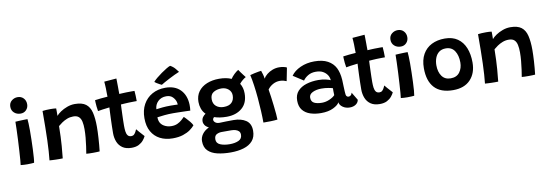

<svg xmlns="http://www.w3.org/2000/svg" viewBox="-67 -1251 5725 2001"><g transform="rotate(-10 2795.0 -250.5)"><path d="M158 -529.5Q116.5 -529.5 89.5 -554Q62.5 -578.5 62.5 -617.5Q62.5 -658 90.5 -681Q118.5 -704 154 -704Q192 -704 216.2 -678.8Q240.5 -653.5 240.5 -614.5Q240.5 -579 217.2 -554.2Q194 -529.5 158 -529.5ZM205.5 -0.5Q197 0.5 176.2 1.8Q155.5 3 133 3Q96 3 63.5 -1Q66 -14 69 -54.5Q72 -95 75.5 -150Q79 -205 81.8 -263.8Q84.5 -322.5 86.2 -373.5Q88 -424.5 88 -455.5Q99.5 -456.5 125 -457.8Q150.5 -459 176.5 -459.8Q202.5 -460.5 216.5 -460.5Q218.5 -445.5 220 -413.5Q221.5 -381.5 221.5 -341.5Q221.5 -295.5 220.2 -243Q219 -190.5 217 -141Q215 -91.5 212 -54Q209 -16.5 205.5 -0.5Z M507.5 6.5Q494 7 475 7Q456 7 436 6.5Q419.5 6 398.2 5Q377 4 368 3Q377.5 -80.5 381.8 -206Q386 -331.5 386 -517Q403 -519.5 425.8 -520.8Q448.5 -522 472 -522Q488 -522 503.5 -521.2Q519 -520.5 530.5 -518.5Q531 -511.5 531 -485.2Q531 -459 530.5 -439.5Q545.5 -458.5 576.5 -479.5Q607.5 -500.5 647.5 -515.2Q687.5 -530 729 -530Q805 -530 845.2 -499.5Q885.5 -469 900.5 -408.2Q915.5 -347.5 915.5 -257.5Q915.5 -208 911.2 -137.8Q907 -67.5 899 1.5Q889.5 2.5 870.5 3.2Q851.5 4 830 4Q808 4 787.8 3.5Q767.5 3 757.5 1.5Q763 -31 769.2 -74.5Q775.5 -118 779.8 -165Q784 -212 784 -255Q784 -300 776.8 -333.8Q769.5 -367.5 749.5 -386.2Q729.5 -405 690.5 -405Q655.5 -405 624.5 -392.8Q593.5 -380.5 569 -363.5Q544.5 -346.5 528 -332Q526.5 -210.5 519.5 -123.2Q512.5 -36 507.5 6.5Z M1388 -74.5Q1379 -54.5 1360.2 -31.8Q1341.5 -9 1311 6.8Q1280.5 22.5 1235 22.5Q1176 22.5 1139.5 -2.5Q1103 -27.5 1086.2 -69.2Q1069.5 -111 1069.5 -160.5Q1069.5 -193.5 1070.5 -234.2Q1071.5 -275 1073 -315Q1074.5 -355 1076 -386.2Q1077.5 -417.5 1078.5 -432.5Q1036 -428 1001.5 -422.8Q967 -417.5 955.5 -415Q951 -438.5 948.5 -464Q946 -489.5 945.2 -508.5Q944.5 -527.5 944.5 -532.5Q973 -536.5 1007.5 -540.2Q1042 -544 1078.5 -546Q1078 -560.5 1077.5 -587Q1077 -613.5 1077 -635.5Q1076.5 -655 1075 -674.5Q1073.5 -694 1072.5 -706L1202.5 -716.5Q1202.5 -710 1203.2 -685.8Q1204 -661.5 1204 -627.5Q1204 -612 1204 -591.5Q1204 -571 1204.5 -552.5Q1220.5 -553.5 1242.8 -554.5Q1265 -555.5 1278 -556Q1311 -557 1335.5 -556.8Q1360 -556.5 1366 -556.5Q1368.5 -536 1369.5 -503.8Q1370.5 -471.5 1370.5 -448Q1365.5 -448 1337.5 -447.8Q1309.5 -447.5 1282.5 -446.5Q1263.5 -445.5 1240.2 -444.2Q1217 -443 1202.5 -441.5Q1201.5 -427.5 1200.5 -399.2Q1199.5 -371 1198.2 -337Q1197 -303 1196.2 -271Q1195.5 -239 1195.5 -217Q1195.5 -184.5 1199 -157.5Q1202.5 -130.5 1214.8 -114.2Q1227 -98 1253 -98Q1270.5 -98 1282 -109Q1293.5 -120 1300.8 -134.5Q1308 -149 1313 -160Q1320.5 -150 1336.8 -131.5Q1353 -113 1368.2 -96.5Q1383.5 -80 1388 -74.5Z M1909 -97Q1892 -75.5 1861 -53Q1830 -30.5 1783.5 -15.2Q1737 0 1674 0Q1598.5 0 1541 -29.5Q1483.5 -59 1451 -116.2Q1418.5 -173.5 1418.5 -258Q1418.5 -341.5 1452.5 -403.2Q1486.5 -465 1547 -499Q1607.5 -533 1687 -533Q1787.5 -533 1845 -475.2Q1902.5 -417.5 1906.5 -317Q1907.5 -284 1903 -253Q1896 -253.5 1872.8 -254.2Q1849.5 -255 1820 -255.8Q1790.5 -256.5 1763.5 -257Q1736.5 -257.5 1721 -257.5Q1675.5 -257.5 1630.5 -253.2Q1585.5 -249 1553.5 -244Q1553.5 -223.5 1559 -204.5Q1570 -168.5 1605 -148.2Q1640 -128 1683 -128Q1720 -128 1747 -140.8Q1774 -153.5 1793 -170.5Q1812 -187.5 1825 -200.5Q1829 -197 1846.2 -179.2Q1863.5 -161.5 1882 -138.8Q1900.5 -116 1909 -97ZM1557.5 -328.5Q1584.5 -332.5 1622.8 -336.2Q1661 -340 1711 -340Q1737 -340 1756.8 -339.2Q1776.5 -338.5 1785 -338Q1785 -350.5 1781.5 -365Q1774 -394 1749.5 -419Q1725 -444 1681.5 -444Q1627.5 -444 1593.5 -410.5Q1559.5 -377 1557.5 -328.5ZM1777 -749.5Q1808 -733 1829.5 -707Q1851 -681 1857.5 -671.5Q1836.5 -663.5 1806.8 -649.2Q1777 -635 1746.2 -619Q1715.5 -603 1691.5 -589.5Q1667.5 -576 1658 -569.5Q1653 -571.5 1637.5 -579.5Q1622 -587.5 1606.8 -597Q1591.5 -606.5 1585.5 -612.5Q1598.5 -628.5 1624.2 -650Q1650 -671.5 1679.8 -692.5Q1709.5 -713.5 1735.8 -729.2Q1762 -745 1777 -749.5Z M2267 -124Q2227.5 -124 2194.8 -129.2Q2162 -134.5 2135.5 -143.5Q2121 -131.5 2121 -116.5Q2121 -101 2137.2 -88Q2153.5 -75 2181 -75H2183.5Q2214.5 -76.5 2250 -77.2Q2285.5 -78 2329.5 -78Q2409 -78 2460.2 -43.8Q2511.5 -9.5 2511.5 66Q2511.5 132.5 2476.8 172.8Q2442 213 2381.5 231.2Q2321 249.5 2243 249.5Q2166.5 249.5 2104 235Q2041.5 220.5 2004.8 184.2Q1968 148 1968 82.5Q1968 42.5 1992.8 8.5Q2017.5 -25.5 2063.5 -47Q2034.5 -61.5 2022 -80.2Q2009.5 -99 2009.5 -119.5Q2009.5 -145.5 2023 -164.2Q2036.5 -183 2054 -193.5Q2026.5 -221 2014.5 -255.8Q2002.5 -290.5 2002.5 -326.5Q2002.5 -391.5 2035.5 -436.5Q2068.5 -481.5 2125.8 -504.8Q2183 -528 2255 -528Q2331 -528 2385 -504Q2401 -528 2424.2 -550.2Q2447.5 -572.5 2468.5 -584.5Q2474.5 -575 2486.5 -558.2Q2498.5 -541.5 2511.5 -524.5Q2524.5 -507.5 2533 -497Q2518 -489.5 2498.2 -473.2Q2478.5 -457 2463.5 -438Q2492 -394 2492 -332Q2492 -230.5 2429.2 -177.2Q2366.5 -124 2267 -124ZM2254 -230Q2310.5 -230 2338.2 -257.5Q2366 -285 2366 -333Q2366 -373 2335.8 -398.8Q2305.5 -424.5 2261.5 -424.5Q2213.5 -424.5 2178.2 -403.2Q2143 -382 2143 -330.5Q2143 -282.5 2174.2 -256.2Q2205.5 -230 2254 -230ZM2248.5 163Q2304 163 2342 145.5Q2380 128 2380 85.5Q2380 61 2366 47.5Q2352 34 2330.8 28.5Q2309.5 23 2288 23H2186Q2157 23 2132.5 36.2Q2108 49.5 2108 88.5Q2108 129 2148.5 146Q2189 163 2248.5 163Z M2724 -446.5Q2736.5 -469.5 2762 -490.2Q2787.5 -511 2821.2 -524Q2855 -537 2892 -537Q2915 -537 2938.2 -532.2Q2961.5 -527.5 2973 -520.5L2945.5 -381Q2934 -385.5 2916.2 -391Q2898.5 -396.5 2874.5 -396.5Q2836 -396.5 2801.5 -377.5Q2767 -358.5 2745 -327.5Q2750.5 -296 2756.8 -249.5Q2763 -203 2768.8 -153.5Q2774.5 -104 2778 -63.5Q2781.5 -23 2781.5 -3.5Q2750.5 0.5 2709.5 1.5Q2668.5 2.5 2632 2Q2632 -52.5 2628.5 -120.8Q2625 -189 2618.8 -260.8Q2612.5 -332.5 2603.2 -397.2Q2594 -462 2583 -509Q2603 -515 2628.5 -520.5Q2654 -526 2674.8 -529.5Q2695.5 -533 2702 -533.5Q2708 -518.5 2715.5 -491.2Q2723 -464 2724 -446.5Z M3242.5 9Q3180.5 9 3129.5 -7.5Q3078.5 -24 3048.2 -61.5Q3018 -99 3018 -161.5Q3018 -223.5 3052.8 -261.8Q3087.5 -300 3145 -317.8Q3202.5 -335.5 3271 -335.5Q3313 -335.5 3350.5 -326.8Q3388 -318 3400 -311Q3399 -325.5 3394.2 -340.8Q3389.5 -356 3381 -367.5Q3365 -392 3335.8 -408.5Q3306.5 -425 3260 -425Q3212.5 -425 3177.5 -403.8Q3142.5 -382.5 3125 -355.5L3016.5 -425.5Q3049.5 -473.5 3116.2 -503.8Q3183 -534 3264 -534Q3351 -534 3405.8 -504Q3460.5 -474 3487 -422Q3499.5 -396.5 3507.2 -366Q3515 -335.5 3518 -294Q3519.5 -255.5 3520.5 -224.5Q3521.5 -193.5 3523 -168Q3524 -131.5 3531.8 -120.8Q3539.5 -110 3553 -110Q3567.5 -110 3577.8 -119.5Q3588 -129 3591 -145.5L3641.5 -61.5Q3637 -32 3611 -14.2Q3585 3.5 3547.5 3.5Q3504.5 3.5 3473 -18.5Q3441.5 -40.5 3438 -70.5Q3424.5 -42.5 3372.5 -16.8Q3320.5 9 3242.5 9ZM3270.5 -95.5Q3310.5 -95.5 3349.8 -112.8Q3389 -130 3408.5 -151.5Q3407.5 -172 3407.2 -191.2Q3407 -210.5 3407.5 -225Q3395.5 -229.5 3361.2 -235.8Q3327 -242 3287.5 -242Q3235 -242 3195.8 -223.5Q3156.5 -205 3156.5 -168.5Q3156.5 -126.5 3187.8 -111Q3219 -95.5 3270.5 -95.5Z M4014.5 -74.5Q4005.5 -54.5 3986.8 -31.8Q3968 -9 3937.5 6.8Q3907 22.5 3861.5 22.5Q3802.5 22.5 3766 -2.5Q3729.5 -27.5 3712.8 -69.2Q3696 -111 3696 -160.5Q3696 -193.5 3697 -234.2Q3698 -275 3699.5 -315Q3701 -355 3702.5 -386.2Q3704 -417.5 3705 -432.5Q3662.5 -428 3628 -422.8Q3593.5 -417.5 3582 -415Q3577.5 -438.5 3575 -464Q3572.5 -489.5 3571.8 -508.5Q3571 -527.5 3571 -532.5Q3599.5 -536.5 3634 -540.2Q3668.5 -544 3705 -546Q3704.5 -560.5 3704 -587Q3703.5 -613.5 3703.5 -635.5Q3703 -655 3701.5 -674.5Q3700 -694 3699 -706L3829 -716.5Q3829 -710 3829.8 -685.8Q3830.5 -661.5 3830.5 -627.5Q3830.5 -612 3830.5 -591.5Q3830.5 -571 3831 -552.5Q3847 -553.5 3869.2 -554.5Q3891.5 -555.5 3904.5 -556Q3937.5 -557 3962 -556.8Q3986.5 -556.5 3992.5 -556.5Q3995 -536 3996 -503.8Q3997 -471.5 3997 -448Q3992 -448 3964 -447.8Q3936 -447.5 3909 -446.5Q3890 -445.5 3866.8 -444.2Q3843.5 -443 3829 -441.5Q3828 -427.5 3827 -399.2Q3826 -371 3824.8 -337Q3823.5 -303 3822.8 -271Q3822 -239 3822 -217Q3822 -184.5 3825.5 -157.5Q3829 -130.5 3841.2 -114.2Q3853.5 -98 3879.5 -98Q3897 -98 3908.5 -109Q3920 -120 3927.2 -134.5Q3934.5 -149 3939.5 -160Q3947 -150 3963.2 -131.5Q3979.5 -113 3994.8 -96.5Q4010 -80 4014.5 -74.5Z M4181 -529.5Q4139.5 -529.5 4112.5 -554Q4085.5 -578.5 4085.5 -617.5Q4085.5 -658 4113.5 -681Q4141.5 -704 4177 -704Q4215 -704 4239.2 -678.8Q4263.5 -653.5 4263.5 -614.5Q4263.5 -579 4240.2 -554.2Q4217 -529.5 4181 -529.5ZM4228.5 -0.5Q4220 0.5 4199.2 1.8Q4178.5 3 4156 3Q4119 3 4086.5 -1Q4089 -14 4092 -54.5Q4095 -95 4098.5 -150Q4102 -205 4104.8 -263.8Q4107.5 -322.5 4109.2 -373.5Q4111 -424.5 4111 -455.5Q4122.5 -456.5 4148 -457.8Q4173.5 -459 4199.5 -459.8Q4225.5 -460.5 4239.5 -460.5Q4241.5 -445.5 4243 -413.5Q4244.5 -381.5 4244.5 -341.5Q4244.5 -295.5 4243.2 -243Q4242 -190.5 4240 -141Q4238 -91.5 4235 -54Q4232 -16.5 4228.5 -0.5Z M4640 12.5Q4508 12.5 4442.5 -58.8Q4377 -130 4377 -265Q4377 -353 4410.8 -412.5Q4444.5 -472 4504.5 -502.2Q4564.5 -532.5 4644 -532.5Q4725.5 -532.5 4779.5 -495Q4833.5 -457.5 4860.2 -391Q4887 -324.5 4887 -237Q4887 -123.5 4822.5 -55.5Q4758 12.5 4640 12.5ZM4635 -113Q4699 -113 4730.5 -156Q4762 -199 4762 -259Q4762 -334 4730.5 -381.8Q4699 -429.5 4637 -429.5Q4593.5 -429.5 4565.5 -408Q4537.5 -386.5 4524 -350.5Q4510.5 -314.5 4510.5 -272Q4510.5 -202.5 4542.2 -157.8Q4574 -113 4635 -113Z M5116 6.5Q5102.5 7 5083.5 7Q5064.5 7 5044.5 6.5Q5028 6 5006.8 5Q4985.5 4 4976.5 3Q4986 -80.5 4990.2 -206Q4994.5 -331.5 4994.5 -517Q5011.5 -519.5 5034.2 -520.8Q5057 -522 5080.5 -522Q5096.5 -522 5112 -521.2Q5127.5 -520.5 5139 -518.5Q5139.5 -511.5 5139.5 -485.2Q5139.5 -459 5139 -439.5Q5154 -458.5 5185 -479.5Q5216 -500.5 5256 -515.2Q5296 -530 5337.5 -530Q5413.5 -530 5453.8 -499.5Q5494 -469 5509 -408.2Q5524 -347.5 5524 -257.5Q5524 -208 5519.8 -137.8Q5515.5 -67.5 5507.5 1.5Q5498 2.5 5479 3.2Q5460 4 5438.5 4Q5416.5 4 5396.2 3.5Q5376 3 5366 1.5Q5371.5 -31 5377.8 -74.5Q5384 -118 5388.2 -165Q5392.5 -212 5392.5 -255Q5392.5 -300 5385.2 -333.8Q5378 -367.5 5358 -386.2Q5338 -405 5299 -405Q5264 -405 5233 -392.8Q5202 -380.5 5177.5 -363.5Q5153 -346.5 5136.5 -332Q5135 -210.5 5128 -123.2Q5121 -36 5116 6.5Z"/></g></svg>

Font: Grandstander SemiBold
Style: Regular
Weight: 600
Designer: Tyler Finck
Foundry: Etcetera Type Co
Version: Version 1.200; ttfautohint (v1.8.3)